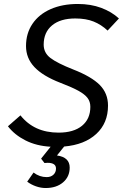

<svg xmlns="http://www.w3.org/2000/svg" viewBox="-20 -730 619 967"><path d="M524 -198Q524 -110 465 -55.5Q406 -1 303 8L267 53Q331 62 331 114Q331 160 297.5 188.5Q264 217 210 217Q186 217 161.5 208.5Q137 200 117 185L149 139Q179 162 215 162Q236 162 249 150Q262 138 262 119Q262 104 251 97Q240 90 220 90Q210 90 204 91L187 69L235 9Q163 5 108 -23Q53 -51 20 -94L83 -149Q152 -62 275 -62Q351 -62 393 -96.5Q435 -131 435 -192Q435 -218 421 -236.5Q407 -255 375.5 -272.5Q344 -290 284 -313Q196 -347 153.5 -392Q111 -437 111 -498Q111 -562 143.5 -610Q176 -658 235 -684Q294 -710 372 -710Q437 -710 489.5 -690.5Q542 -671 579 -637L522 -576Q490 -606 451.5 -621.5Q413 -637 359 -637Q284 -637 242 -602Q200 -567 200 -505Q200 -464 234 -438Q268 -412 349 -380Q441 -344 482.5 -302Q524 -260 524 -198Z"/></svg>

Font: Niramit
Style: Italic
Weight: 400
Italic angle: -10°
Version: Version 1.000; ttfautohint (v1.6)